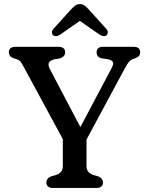

<svg xmlns="http://www.w3.org/2000/svg" viewBox="-20 -932 739 952"><path d="M490.5 -27.5Q490.5 0 457 0H243Q210 0 210 -27.5Q210 -48 234.5 -58L256.5 -64Q291.5 -75 291.5 -108V-242L97 -601.5Q88 -618 82 -625.8Q76 -633.5 63 -638.5L48.5 -643Q34.5 -647.5 29.2 -655.2Q24 -663 24 -672.5Q24 -700 57 -700H268Q303 -700 303 -672.5Q303 -649.5 273.5 -641.5L249.5 -638Q226.5 -631.5 222 -620Q217.5 -608.5 227.5 -589L378.5 -302L532.5 -592.5Q543.5 -612.5 540.2 -622.8Q537 -633 516.5 -638L481 -643.5Q459 -650 459 -672.5Q459 -700 492 -700H642Q675 -700 675 -672.5Q675 -662.5 670 -655.8Q665 -649 650.5 -643.5L644.5 -641Q630 -636.5 621.8 -628.2Q613.5 -620 596 -587.5L409 -240V-108Q409 -75 444 -64L466 -58Q490.5 -48 490.5 -27.5ZM278.5 -760.5Q257 -746.5 243.5 -757.5Q238 -762 237.5 -771Q237 -780 245.5 -789.5L331 -884Q343 -896.5 352.5 -904Q362 -911.5 376.5 -911.5Q390.5 -911.5 400 -904Q409.5 -896.5 421 -884L506.5 -789.5Q515 -780 514.5 -771Q514 -762 508.5 -757.5Q495.5 -746.5 473.5 -760.5L376 -828.5Z"/></svg>

Font: Fraunces 9pt SuperSoft
Style: Regular
Weight: 400
Version: Version 1.000;[b76b70a41]